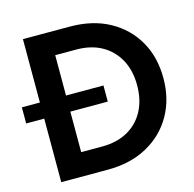

<svg xmlns="http://www.w3.org/2000/svg" viewBox="-130 -855 978 966"><g transform="rotate(-15 359.0 -372.5)"><path d="M72 0H315Q433 0 520.5 -48Q608 -96 656 -180Q704 -264 704 -373Q704 -483 656 -566.5Q608 -650 521 -697.5Q434 -745 315 -745H72V-415H-22V-331H72ZM208 -120V-331H403V-415H208V-625H318Q394 -625 449.5 -594Q505 -563 536 -506.5Q567 -450 567 -373Q567 -296 536.5 -239Q506 -182 450 -151Q394 -120 318 -120Z"/></g></svg>

Font: Plus Jakarta Sans
Style: Bold
Weight: 700
Designer: Gumpita Rahayu
Foundry: Tokotype
Version: Version 2.004; ttfautohint (v1.8.3)